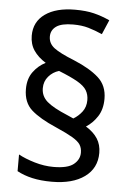

<svg xmlns="http://www.w3.org/2000/svg" viewBox="-54 -854 568 837"><g transform="rotate(5 230.5 -436.0)"><path d="M57 -451Q57 -496 79 -526Q101 -556 133 -572Q99 -593 80.5 -620.5Q62 -648 62 -685Q62 -746 110 -780Q158 -814 241 -814Q289 -814 323.5 -805.5Q358 -797 393 -781L366 -718Q334 -732 305 -740.5Q276 -749 238 -749Q187 -749 164 -732.5Q141 -716 141 -688Q141 -658 166.5 -638.5Q192 -619 255 -594Q325 -565 363.5 -530.5Q402 -496 402 -438Q402 -392 381.5 -360.5Q361 -329 332 -311Q366 -290 383 -263.5Q400 -237 400 -201Q400 -134 347.5 -96Q295 -58 204 -58Q156 -58 118.5 -66.5Q81 -75 52 -91V-164Q81 -148 123 -135.5Q165 -123 206 -123Q268 -123 294 -144Q320 -165 320 -195Q320 -216 310.5 -230.5Q301 -245 275.5 -260Q250 -275 202 -296Q130 -327 93.5 -359.5Q57 -392 57 -451ZM130 -461Q130 -426 157 -402.5Q184 -379 247 -353L274 -341Q296 -354 312 -375Q328 -396 328 -426Q328 -450 317 -468.5Q306 -487 276.5 -504Q247 -521 194 -542Q167 -534 148.5 -512.5Q130 -491 130 -461Z"/></g></svg>

Font: Noto Sans Tamil UI SemiCondensed
Style: Regular
Weight: 400
Width: 4
Designer: Jelle Bosma - Monotype Design Team
Foundry: Monotype Imaging Inc.
Version: Version 2.004; ttfautohint (v1.8.4.7-5d5b)